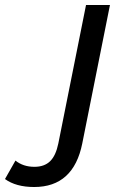

<svg xmlns="http://www.w3.org/2000/svg" viewBox="-197 -550 501 770"><path d="M-177 168 -135 94Q-104 119 -59 119Q-19 119 4 96.5Q27 74 37 25L148 -530H244L133 25Q98 200 -60 200Q-133 200 -177 168Z"/></svg>

Font: Montserrat Alternates Medium
Style: Italic
Weight: 500
Italic angle: -11.3°
Designer: Julieta Ulanovsky
Foundry: Julieta Ulanovsky
Version: Version 7.200